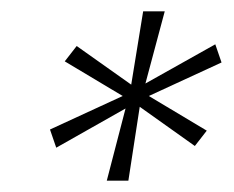

<svg xmlns="http://www.w3.org/2000/svg" viewBox="-20 -708 412 338"><path d="M168 -390 201 -517 79 -448 68 -480 196 -539 94 -600 115 -627 211 -559 232 -688H270L236 -561L359 -630L370 -598L242 -539L344 -478L323 -451L226 -520L206 -390Z"/></svg>

Font: Saira Ultra Condensed Thin
Style: Italic
Weight: 100
Width: 1
Italic angle: -12°
Designer: Hector Gatti with collaboration of the Omnibus-Type team
Foundry: Omnibus-Type
Version: Version 1.001; ttfautohint (v1.8)